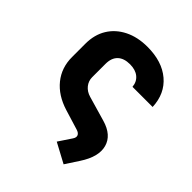

<svg xmlns="http://www.w3.org/2000/svg" viewBox="-206 -691 1011 1011"><g transform="rotate(45 300.0 -185.0)"><path d="M323 131 371 59Q382 43 377 30.5Q372 18 352 12L241 -22Q157 -48 111 -105Q65 -162 65 -241V-340Q65 -407 95 -456Q125 -505 180 -532.5Q235 -560 308 -560Q417 -560 482 -505Q547 -450 551 -355H401Q398 -390 373.5 -410Q349 -430 308 -430Q263 -430 239 -407Q215 -384 215 -340V-241Q215 -213 232.5 -191Q250 -169 281 -160L419 -120Q502 -96 519.5 -32.5Q537 31 482 115L433 190Z"/></g></svg>

Font: JetBrains Mono NL ExtraBold
Style: Regular
Weight: 800
Designer: Philipp Nurullin, Konstantin Bulenkov
Foundry: JetBrains
Version: Version 2.304; ttfautohint (v1.8.4.7-5d5b)